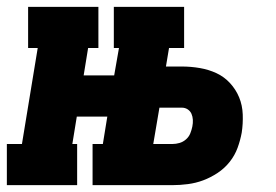

<svg xmlns="http://www.w3.org/2000/svg" viewBox="-35 -540 805 560"><path d="M-15 0V-120H29L75 -400H47V-520H252V-400H222L209 -320H298L312 -400H297V-520H502V-400H458L449 -346H495Q522 -346 548 -341.5Q574 -337 596.5 -326.5Q619 -316 636 -297.5Q653 -279 662.5 -256Q672 -233 673 -206Q674 -179 670 -153Q666 -131 658 -109Q650 -87 635 -68Q620 -49 599.5 -35.5Q579 -22 557.5 -14Q536 -6 513 -3Q490 0 468 0H235V-120H265L278 -200H189L176 -120H190V0ZM412 -120H468Q478 -120 488.5 -123Q499 -126 507.5 -133.5Q516 -141 520 -151Q524 -161 526 -171Q528 -181 527.5 -190.5Q527 -200 523.5 -208Q520 -216 512.5 -221Q505 -226 495 -226H430Z"/></svg>

Font: Iosevka Etoile Heavy Oblique
Style: Regular
Weight: 900
Italic angle: -9°
Designer: Belleve Invis
Foundry: Belleve Invis
Version: Version 15.5.2; ttfautohint (v1.8.4)